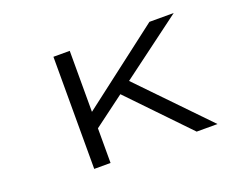

<svg xmlns="http://www.w3.org/2000/svg" viewBox="-89 -681 1050 840"><g transform="rotate(-20 436.5 -261.0)"><path d="M279 -148 280 -225 668 -522H781ZM221 0V-522H297V0ZM698 0 420 -289 476 -330 795 0Z"/></g></svg>

Font: Lexend Zetta Light
Style: Regular
Weight: 300
Designer: Bonnie Shaver-Troup, Thomas Jockin
Foundry: Lexend
Version: Version 1.007